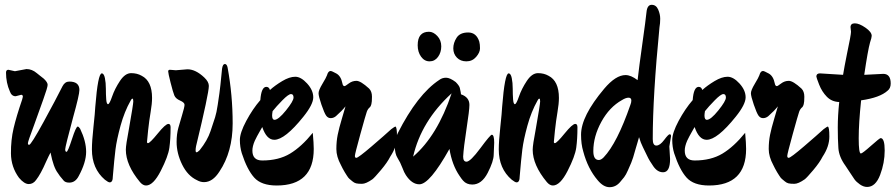

<svg xmlns="http://www.w3.org/2000/svg" viewBox="-20 -751 3722 798"><path d="M42 -455 90 -464Q113 -464 133 -447Q135 -445 145.5 -437Q156 -429 162 -424Q178 -409 178 -398.5Q178 -388 160 -338Q142 -288 122 -232Q96 -163 96 -156Q96 -149 101 -149Q109 -149 161 -244Q213 -339 240 -393Q250 -412 268 -412Q310 -412 310 -377Q310 -357 284 -264Q251 -141 251 -130.5Q251 -120 256.5 -120Q262 -120 279 -172.5Q296 -225 303 -225Q307 -225 313 -216Q338 -164 338 -120Q338 -76 307 -19Q293 8 268 8Q252 8 245 0Q225 -23 221 -31Q202 -55 190 -117Q183 -104 172 -80Q149 -27 130 -3Q118 14 99.5 14Q81 14 59 -12Q26 -57 25.5 -113Q25 -169 36.5 -218Q48 -267 72 -337L75 -349Q75 -357 68 -357L45 -351Q28 -351 21 -371Q5 -407 5 -449Q5 -461 15 -461Z M689 -222Q689 -173 684 -137Q679 -101 648 -40.5Q617 20 587 20Q574 20 562 6Q503 -65 503 -129Q503 -148 516 -216Q534 -318 534 -329.5Q534 -341 530.5 -341Q527 -341 523 -333Q497 -287 481 -228.5Q465 -170 460 -130Q455 -90 449 -18Q449 7 436 7Q430 7 416 -4Q362 -50 362 -130Q362 -164 368.5 -224Q375 -284 376 -307Q387 -446 403 -446Q412 -446 416 -426.5Q420 -407 420 -382.5Q420 -358 421.5 -338Q423 -318 429 -318Q435 -318 446 -350Q457 -382 478.5 -414.5Q500 -447 525 -447Q550 -447 569 -436Q612 -414 612 -344Q612 -320 606 -285Q600 -250 595.5 -208.5Q591 -167 591 -161.5Q591 -156 595 -156Q603 -156 635.5 -196Q668 -236 680 -236Q689 -236 689 -222Z M711 -459 759 -463Q793 -463 829 -429Q848 -411 848 -394Q848 -363 795 -144Q793 -134 793 -126Q793 -118 797 -118Q801 -118 810 -127Q842 -167 855 -206Q868 -245 874 -263.5Q880 -282 885 -316Q890 -350 892 -364Q895 -383 903 -466Q906 -485 914.5 -485Q923 -485 926 -470Q947 -356 947 -238Q947 -120 892 -38Q864 6 828 6Q813 6 799 -2Q760 -20 737 -67Q714 -114 714 -161Q714 -194 721.5 -220.5Q729 -247 736 -270Q747 -306 747 -315.5Q747 -325 728.5 -333Q710 -341 704.5 -354.5Q699 -368 689 -407.5Q679 -447 679 -454Q679 -461 686 -461Z M1284 -132Q1284 20 1130 20Q1066 20 1036.5 -13Q1007 -46 985 -114Q977 -140 977 -169.5Q977 -199 1003.5 -248.5Q1030 -298 1062 -335Q1066 -390 1087 -390Q1098 -390 1102 -377Q1123 -396 1153 -414Q1183 -432 1207 -432Q1231 -432 1256.5 -404Q1282 -376 1282 -346.5Q1282 -317 1241 -266Q1164 -170 1120 -170Q1088 -170 1070 -223Q1069 -221 1060.5 -206.5Q1052 -192 1048.5 -185Q1045 -178 1039 -166Q1029 -143 1029 -125Q1029 -84 1070 -84Q1138 -84 1185.5 -112.5Q1233 -141 1280 -199Q1284 -155 1284 -132ZM1113 -289Q1111 -277 1111 -271Q1111 -253 1121 -253Q1137 -253 1168.5 -292Q1200 -331 1200 -345.5Q1200 -360 1189.5 -360Q1179 -360 1153.5 -334Q1128 -308 1113 -289Z M1623 -225Q1630 -225 1630 -183.5Q1630 -142 1602 -100Q1590 -76 1563.5 -44.5Q1537 -13 1528 -6Q1501 13 1484.5 13Q1468 13 1460 11Q1452 9 1444.5 2.5Q1437 -4 1432.5 -7.5Q1428 -11 1421.5 -21.5Q1415 -32 1413 -35Q1411 -38 1404 -51Q1397 -64 1397 -65Q1378 -100 1378 -131.5Q1378 -163 1383.5 -190.5Q1389 -218 1401 -258Q1413 -298 1416 -309Q1401 -290 1376 -268Q1366 -260 1354.5 -260Q1343 -260 1335.5 -270.5Q1328 -281 1316 -316Q1304 -351 1304 -363.5Q1304 -376 1320 -402.5Q1336 -429 1339 -438Q1344 -456 1354 -456Q1359 -456 1378 -445.5Q1397 -435 1403 -405Q1405 -393 1412 -393Q1415 -393 1429.5 -404Q1444 -415 1461.5 -415Q1479 -415 1514 -383Q1526 -371 1526 -349Q1526 -327 1523.5 -318Q1521 -309 1518 -306Q1509 -299 1504.5 -286.5Q1500 -274 1477.5 -192.5Q1455 -111 1455 -103Q1455 -95 1461 -95Q1469 -95 1525 -143Q1581 -191 1606 -214Q1621 -225 1623 -225Z M1848 -132Q1766 15 1723 15Q1692 15 1667 -23Q1660 -33 1652 -54.5Q1644 -76 1632.5 -94Q1621 -112 1621 -142.5Q1621 -173 1633 -197Q1715 -359 1806 -419Q1818 -428 1834 -428Q1850 -428 1874 -410Q1888 -396 1891 -386Q1896 -364 1896 -359Q1931 -347 1931 -315Q1931 -293 1919 -215.5Q1907 -138 1905 -100Q1905 -79 1919 -79Q1935 -79 1976.5 -135Q2018 -191 2024 -191Q2034 -191 2034 -158L2032 -109Q2032 -81 2007 -32.5Q1982 16 1943 16Q1919 16 1905 0Q1900 -5 1890 -20Q1859 -65 1848 -132ZM1857 -363Q1731 -248 1697 -100Q1798 -187 1857 -363ZM1972 -578Q1975 -567 1975 -550Q1975 -533 1959 -514.5Q1943 -496 1918.5 -496Q1894 -496 1879 -511.5Q1864 -527 1864 -550Q1864 -573 1878 -594.5Q1892 -616 1926 -616Q1960 -616 1972 -578ZM1763 -619Q1781 -619 1797.5 -601.5Q1814 -584 1814 -558.5Q1814 -533 1800.5 -514.5Q1787 -496 1765.5 -496Q1744 -496 1730 -515.5Q1716 -535 1716 -563Q1716 -619 1763 -619Z M2380 -222Q2380 -173 2375 -137Q2370 -101 2339 -40.5Q2308 20 2278 20Q2265 20 2253 6Q2194 -65 2194 -129Q2194 -148 2207 -216Q2225 -318 2225 -329.5Q2225 -341 2221.5 -341Q2218 -341 2214 -333Q2188 -287 2172 -228.5Q2156 -170 2151 -130Q2146 -90 2140 -18Q2140 7 2127 7Q2121 7 2107 -4Q2053 -50 2053 -130Q2053 -164 2059.5 -224Q2066 -284 2067 -307Q2078 -446 2094 -446Q2103 -446 2107 -426.5Q2111 -407 2111 -382.5Q2111 -358 2112.5 -338Q2114 -318 2120 -318Q2126 -318 2137 -350Q2148 -382 2169.5 -414.5Q2191 -447 2216 -447Q2241 -447 2260 -436Q2303 -414 2303 -344Q2303 -320 2297 -285Q2291 -250 2286.5 -208.5Q2282 -167 2282 -161.5Q2282 -156 2286 -156Q2294 -156 2326.5 -196Q2359 -236 2371 -236Q2380 -236 2380 -222Z M2762 -142 2765 -90Q2765 -35 2736 -35Q2713 -35 2696 -59Q2679 -83 2670 -102.5Q2661 -122 2652 -139.5Q2643 -157 2636 -181Q2635 -178 2630 -160L2622 -133Q2610 -89 2603.5 -74.5Q2597 -60 2589.5 -42.5Q2582 -25 2574 -14.5Q2566 -4 2557 6Q2539 27 2513.5 27Q2488 27 2464 -2Q2423 -50 2404 -122Q2395 -152 2395 -191Q2395 -230 2419 -277.5Q2443 -325 2491 -382Q2539 -439 2580 -439Q2602 -439 2630 -418Q2636 -472 2650 -571Q2664 -670 2667 -700.5Q2670 -731 2688.5 -731Q2707 -731 2715.5 -711.5Q2724 -692 2724 -673Q2724 -654 2721 -638Q2693 -352 2693 -173Q2693 -146 2708 -146Q2723 -146 2740.5 -169.5Q2758 -193 2763.5 -193Q2769 -193 2769 -185ZM2604 -333Q2604 -345 2592.5 -345Q2581 -345 2565 -335Q2513 -306 2479.5 -245Q2446 -184 2446 -123Q2446 -86 2469 -86Q2478 -86 2489 -97Q2545 -156 2600 -315Q2604 -325 2604 -333Z M3081 -132Q3081 20 2927 20Q2863 20 2833.5 -13Q2804 -46 2782 -114Q2774 -140 2774 -169.5Q2774 -199 2800.5 -248.5Q2827 -298 2859 -335Q2863 -390 2884 -390Q2895 -390 2899 -377Q2920 -396 2950 -414Q2980 -432 3004 -432Q3028 -432 3053.5 -404Q3079 -376 3079 -346.5Q3079 -317 3038 -266Q2961 -170 2917 -170Q2885 -170 2867 -223Q2866 -221 2857.5 -206.5Q2849 -192 2845.5 -185Q2842 -178 2836 -166Q2826 -143 2826 -125Q2826 -84 2867 -84Q2935 -84 2982.5 -112.5Q3030 -141 3077 -199Q3081 -155 3081 -132ZM2910 -289Q2908 -277 2908 -271Q2908 -253 2918 -253Q2934 -253 2965.5 -292Q2997 -331 2997 -345.5Q2997 -360 2986.5 -360Q2976 -360 2950.5 -334Q2925 -308 2910 -289Z M3420 -225Q3427 -225 3427 -183.5Q3427 -142 3399 -100Q3387 -76 3360.5 -44.5Q3334 -13 3325 -6Q3298 13 3281.5 13Q3265 13 3257 11Q3249 9 3241.5 2.5Q3234 -4 3229.5 -7.5Q3225 -11 3218.5 -21.5Q3212 -32 3210 -35Q3208 -38 3201 -51Q3194 -64 3194 -65Q3175 -100 3175 -131.5Q3175 -163 3180.5 -190.5Q3186 -218 3198 -258Q3210 -298 3213 -309Q3198 -290 3173 -268Q3163 -260 3151.5 -260Q3140 -260 3132.5 -270.5Q3125 -281 3113 -316Q3101 -351 3101 -363.5Q3101 -376 3117 -402.5Q3133 -429 3136 -438Q3141 -456 3151 -456Q3156 -456 3175 -445.5Q3194 -435 3200 -405Q3202 -393 3209 -393Q3212 -393 3226.5 -404Q3241 -415 3258.5 -415Q3276 -415 3311 -383Q3323 -371 3323 -349Q3323 -327 3320.5 -318Q3318 -309 3315 -306Q3306 -299 3301.5 -286.5Q3297 -274 3274.5 -192.5Q3252 -111 3252 -103Q3252 -95 3258 -95Q3266 -95 3322 -143Q3378 -191 3403 -214Q3418 -225 3420 -225Z M3572 -440 3651 -444Q3682 -444 3682 -404Q3682 -384 3669 -374Q3637 -345 3559 -334Q3549 -239 3549 -176Q3549 -113 3558 -113Q3564 -113 3600 -145Q3636 -177 3640 -177Q3657 -177 3657 -125.5Q3657 -74 3638 -24Q3619 26 3584 26Q3569 26 3554 15.5Q3539 5 3531.5 -5.5Q3524 -16 3510.5 -37Q3497 -58 3494 -62Q3467 -99 3464.5 -135.5Q3462 -172 3462 -221Q3462 -270 3468 -327Q3437 -328 3416.5 -349Q3396 -370 3384.5 -399.5Q3373 -429 3373 -433Q3373 -446 3388 -446L3484 -440Q3489 -471 3500 -526Q3517 -606 3517 -619L3515 -638Q3515 -654 3533 -654Q3551 -654 3577 -636Q3603 -618 3603 -602Q3603 -595 3596 -574Q3587 -542 3572 -440Z"/></svg>

Font: Devonshire
Style: Regular
Weight: 400
Designer: Astigmatic (AOETI)
Foundry: Astigmatic (AOETI)
Version: Version 1.001